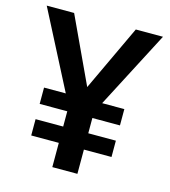

<svg xmlns="http://www.w3.org/2000/svg" viewBox="-107 -851 786 887"><g transform="rotate(15 286.0 -408.0)"><path d="M285 -450 138 -765H7L197 -396H93V-318H225V-245H93V-167H225V-51H345V-167H477V-245H345V-318H477V-396H371L563 -765H433Z"/></g></svg>

Font: Noto Sans Tamil UI SemiBold
Style: Regular
Weight: 600
Designer: Jelle Bosma - Monotype Design Team
Foundry: Monotype Imaging Inc.
Version: Version 2.004